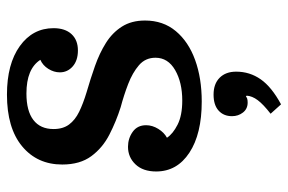

<svg xmlns="http://www.w3.org/2000/svg" viewBox="-158 -432 828 552"><g transform="rotate(-90 256.0 -156.0)"><path d="M243 -46Q295 -46 330.5 -66.5Q366 -87 366 -123Q366 -152 344.5 -170.5Q323 -189 290.5 -201.5Q258 -214 224 -223Q183 -236 145 -255.5Q107 -275 83 -307.5Q59 -340 59 -391Q59 -463 111.5 -506.5Q164 -550 260 -550Q348 -550 399.5 -513Q451 -476 451 -416Q451 -383 434 -364.5Q417 -346 387 -346Q358 -346 341 -361Q324 -376 324 -398Q324 -415 334 -431Q344 -447 360 -454Q347 -474 323 -484Q299 -494 263 -494Q213 -494 187 -474Q161 -454 161 -416Q161 -389 174 -371.5Q187 -354 210.5 -342.5Q234 -331 267 -321Q305 -310 342 -297Q379 -284 408.5 -265.5Q438 -247 455.5 -219.5Q473 -192 473 -153Q473 -101 442.5 -64.5Q412 -28 359.5 -9Q307 10 240 10Q147 10 93 -25.5Q39 -61 39 -121Q39 -159 59.5 -180.5Q80 -202 110 -202Q134 -202 153 -188.5Q172 -175 172 -150Q172 -132 161.5 -115Q151 -98 136 -90Q147 -73 173.5 -59.5Q200 -46 243 -46ZM260 44Q291 44 308.5 61.5Q326 79 326 109Q326 148 304 179.5Q282 211 232 238L205 208Q232 187 244 171Q256 155 257 139L254 137Q251 142 237 142Q219 142 208.5 128.5Q198 115 198 97Q198 73 214 58.5Q230 44 260 44Z"/></g></svg>

Font: Domine SemiBold
Style: Regular
Weight: 600
Designer: Pablo Impallari, Rodrigo Fuenzalida, Brenda Gallo
Foundry: Pablo Impallari, Rodrigo Fuenzalida, Brenda Gallo
Version: Version 2.000